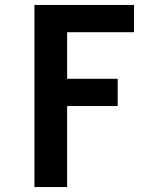

<svg xmlns="http://www.w3.org/2000/svg" viewBox="-20 -755 640 775"><path d="M119 0V-735H521V-625H251V-437H455V-327H251V0Z"/></svg>

Font: Iosevka Curly XBdEx
Style: Regular
Weight: 800
Width: 7
Monospace: yes
Designer: Belleve Invis
Foundry: Belleve Invis
Version: Version 11.1.0; ttfautohint (v1.8.3)